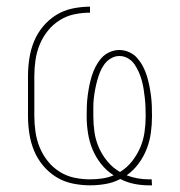

<svg xmlns="http://www.w3.org/2000/svg" viewBox="-20 -548 540 576"><path d="M426 8Q404 8 382 3.5Q360 -1 341 -11Q320 0 296.5 4Q273 8 250 8Q224 8 197.5 2.5Q171 -3 148.5 -17Q126 -31 109 -51.5Q92 -72 82 -96.5Q72 -121 68 -147.5Q64 -174 64 -200V-320Q64 -346 68 -372.5Q72 -399 82 -423.5Q92 -448 109 -468.5Q126 -489 148.5 -503Q171 -517 197.5 -522.5Q224 -528 250 -528V-510Q226 -510 202.5 -505Q179 -500 158.5 -487Q138 -474 123 -455Q108 -436 99 -414Q90 -392 86.5 -368Q83 -344 83 -320V-200Q83 -176 86.5 -152Q90 -128 99 -106Q108 -84 123 -65Q138 -46 158.5 -33Q179 -20 202.5 -15Q226 -10 250 -10Q268 -10 286 -12.5Q304 -15 321 -22Q299 -36 283 -56.5Q267 -77 257.5 -100Q248 -123 244 -148.5Q240 -174 240 -199Q240 -215 240.5 -230Q241 -245 243 -260.5Q245 -276 248 -291Q251 -306 255.5 -320.5Q260 -335 267 -348.5Q274 -362 284 -373.5Q294 -385 308.5 -391.5Q323 -398 338 -398Q353 -398 367.5 -391.5Q382 -385 392 -373.5Q402 -362 409 -348.5Q416 -335 420.5 -320.5Q425 -306 428 -291Q431 -276 433 -260.5Q435 -245 435.5 -230Q436 -215 436 -199Q436 -174 432.5 -149Q429 -124 420 -101Q411 -78 396 -57.5Q381 -37 360 -22Q376 -16 392.5 -13Q409 -10 426 -10H435L436 8ZM340 -32Q361 -45 376 -64Q391 -83 400.5 -105Q410 -127 413.5 -151Q417 -175 417 -199Q417 -213 416.5 -226.5Q416 -240 414.5 -253.5Q413 -267 411 -280Q409 -293 405.5 -306Q402 -319 396.5 -331.5Q391 -344 383.5 -355Q376 -366 364 -373Q352 -380 338 -380Q325 -380 313 -373Q301 -366 293 -355Q285 -344 280 -331.5Q275 -319 271.5 -306Q268 -293 265.5 -280Q263 -267 261.5 -253.5Q260 -240 260 -226.5Q260 -213 260 -199Q260 -175 263.5 -151Q267 -127 277 -104.5Q287 -82 303 -63Q319 -44 340 -32Z"/></svg>

Font: Iosevka Thin
Style: Regular
Weight: 100
Monospace: yes
Designer: Belleve Invis
Foundry: Belleve Invis
Version: Version 32.5.0; ttfautohint (v1.8.4)